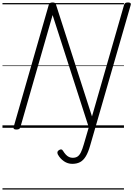

<svg xmlns="http://www.w3.org/2000/svg" viewBox="-20 -1035 1080 1555"><path d="M711 141Q695 198 675 231Q655 264 628.5 278Q602 292 565 292Q529 292 498 271Q467 250 448 215Q444 205 445 197Q446 189 457 181Q468 174 476 175Q484 176 490 186Q501 204 513 217Q525 230 539 236.5Q553 243 569 243Q592 243 607.5 233Q623 223 635 199Q647 175 659 133L699 -4L406 -913L145 -5Q142 5 135 9.5Q128 14 112 14Q85 14 90 -5L375 -996Q378 -1006 385 -1010.5Q392 -1015 405 -1015Q418 -1015 424 -1011.5Q430 -1008 433 -999L725 -92L985 -996Q988 -1006 995 -1010.5Q1002 -1015 1017 -1015Q1044 -1015 1039 -996ZM0 490H984V500H0ZM0 -20H984V0H0ZM0 -505H984V-500H0ZM0 -1010H984V-1000H0Z"/></svg>

Font: Playwrite TZ Guides
Style: Regular
Weight: 400
Designer: Veronika Burian, José Scaglione
Foundry: TypeTogether
Version: Version 1.003